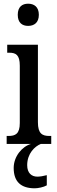

<svg xmlns="http://www.w3.org/2000/svg" viewBox="-20 -778 308 1038"><path d="M132 -638C164 -638 190 -655 190 -698C190 -741 164 -758 132 -758C100 -758 76 -741 76 -698C76 -655 100 -638 132 -638ZM16 0H148C99 14 54 68 54 130C54 206 95 240 168 240C185 240 216 234 233 224V169C214 174 196 177 182 177C151 177 127 158 127 115C127 52 168 13 201 0H257V-43H247C209 -43 185 -55 185 -117V-536H19V-493H30C66 -493 87 -481 87 -423V-113C87 -54 63 -43 26 -43H16Z"/></svg>

Font: Noto Serif Devanagari ExtraCondensed Medium
Style: Regular
Weight: 500
Width: 2
Designer: Universal Thirst, Indian Type Foundry and the Monotype Design Team
Foundry: Monotype Imaging Inc.
Version: Version 2.004